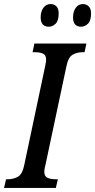

<svg xmlns="http://www.w3.org/2000/svg" viewBox="-38 -929 470 949"><path d="M-18 0 -8 -43H2Q28 -43 50.5 -55.5Q73 -68 82 -114L185 -601Q190 -625 190 -634Q190 -657 174.5 -664Q159 -671 134 -671H123L132 -714H389L380 -671H370Q343 -671 321 -658.5Q299 -646 290 -600L188 -120Q185 -109 183 -98Q181 -87 181 -80Q181 -57 197 -50Q213 -43 238 -43H248L238 0ZM363 -797Q323 -797 323 -843Q323 -872 336.5 -890.5Q350 -909 372 -909Q389 -909 400.5 -897.5Q412 -886 412 -863Q412 -826 396.5 -811.5Q381 -797 363 -797ZM204 -797Q163 -797 163 -843Q163 -872 176.5 -890.5Q190 -909 212 -909Q230 -909 241 -897.5Q252 -886 252 -863Q252 -826 236.5 -811.5Q221 -797 204 -797Z"/></svg>

Font: Noto Serif ExtraCondensed Medium
Style: Italic
Weight: 500
Width: 2
Italic angle: -12°
Designer: Monotype Design Team
Foundry: Monotype Imaging Inc.
Version: Version 2.013; ttfautohint (v1.8.4.7-5d5b)